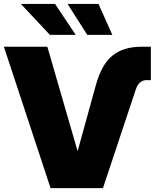

<svg xmlns="http://www.w3.org/2000/svg" viewBox="-20 -968 796 988"><path d="M473.6 -531.2Q502.9 -637.2 559.3 -682.4Q615.7 -727.5 708.5 -727.5H756.3V-555.7H734.9Q694.8 -555.7 679.2 -508.8L509.8 0H240.2L0 -727.5H223.6L378.9 -191.9H379.9ZM236.8 -788.6 87.4 -947.8H263.2L369.6 -788.6ZM429.2 -788.6 327.6 -947.8H486.8L558.1 -788.6Z"/></svg>

Font: Inter Display Black
Style: Regular
Weight: 900
Designer: Rasmus Andersson
Foundry: rsms
Version: Version 4.000;git-a52131595